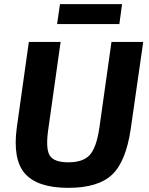

<svg xmlns="http://www.w3.org/2000/svg" viewBox="-20 -892 717 925"><path d="M555 -776H255L269 -872H568ZM670 -690 610 -272Q587 -114 520 -50.5Q453 13 309 13Q162 13 101 -55Q40 -123 61 -278L119 -690H272L213 -272Q199 -178 219 -144Q239 -110 309 -110Q381 -110 413 -146Q445 -182 459 -278L517 -690Z"/></svg>

Font: Exo 2.0
Style: Bold Italic
Weight: 700
Italic angle: -8°
Designer: Natanael Gama
Version: Version 1.001;PS 001.001;hotconv 1.0.70;makeotf.lib2.5.58329